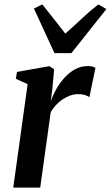

<svg xmlns="http://www.w3.org/2000/svg" viewBox="-20 -849 502 869"><path d="M40 0 105 -468 51.5 -492.5 57 -523.5 203.5 -549.5 225 -535.5 217 -446.5 209.5 -389.5Q219 -417.5 235 -446Q251 -474.5 272.5 -498Q294 -521.5 320.5 -535.8Q347 -550 377 -550Q389.5 -550 398.5 -547.5Q407.5 -545 412 -542L384.5 -409Q380.5 -413 366.8 -418Q353 -423 334 -423Q315.5 -423 297.5 -416.5Q279.5 -410 263 -399Q246.5 -388 232.8 -373Q219 -358 209.5 -341L162 0ZM226.5 -608.5 133.5 -810.5 171.5 -829Q196.5 -798.5 222.5 -764.8Q248.5 -731 275.5 -697Q313.5 -730 348.8 -763.5Q384 -797 425 -829L461.5 -808L303 -608.5Z"/></svg>

Font: Merriweather 60pt SemiBold
Style: Italic
Weight: 600
Italic angle: -7.8°
Version: Version 2.101